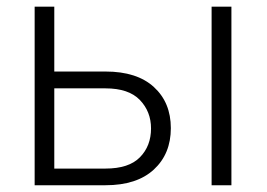

<svg xmlns="http://www.w3.org/2000/svg" viewBox="-20 -548 791 568"><path d="M140.6 -336.4H292Q385.3 -336.4 435.3 -290.5Q485.4 -244.6 485.4 -168.9Q485.4 -92.8 435.1 -46.4Q384.8 0 292 0H82.5V-528.3H140.6ZM140.6 -286.6V-49.3H292Q361.3 -49.3 394 -82.8Q426.8 -116.2 426.8 -168Q426.8 -217.8 393.8 -252.2Q360.8 -286.6 292 -286.6ZM664.6 0H606V-528.3H664.6Z"/></svg>

Font: Roboto Web
Style: Light
Weight: 300
Designer: Google
Version: Version 1.200310; 2013